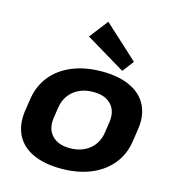

<svg xmlns="http://www.w3.org/2000/svg" viewBox="-119 -918 944 1029"><g transform="rotate(15 352.5 -403.0)"><path d="M313 10Q220 10 156.5 -19.5Q93 -49 65 -104.5Q37 -160 47 -237L57 -303Q68 -380 111.5 -435Q155 -490 227 -520Q299 -550 392 -550Q485 -550 548.5 -520.5Q612 -491 640.5 -435.5Q669 -380 658 -303L648 -237Q638 -160 593.5 -104.5Q549 -49 477.5 -19.5Q406 10 313 10ZM330 -108Q395 -108 439 -143.5Q483 -179 491 -240L500 -300Q508 -361 474.5 -396.5Q441 -432 375 -432Q332 -432 297.5 -416Q263 -400 241.5 -370.5Q220 -341 214 -300L205 -240Q197 -180 231 -144Q265 -108 330 -108ZM543 -644 495 -581 275 -713 355 -816Z"/></g></svg>

Font: Pathway Extreme 8pt Thin 12pt
Style: Bold Italic
Weight: 700
Italic angle: -8°
Version: Version 1.001;gftools[0.9.26]